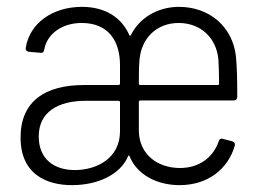

<svg xmlns="http://www.w3.org/2000/svg" viewBox="-20 -532 758 560"><path d="M190 8C264 8 331 -22 354 -77C355 -80 357 -79 358 -76C378 -26 433 8 504 8C587 8 646 -40 665 -108C666 -115 663 -118 657 -120L630 -127C623 -129 620 -126 618 -120C602 -73 561 -42 505 -42C439 -42 386 -82 385 -150V-235C385 -237 387 -239 389 -239H662C668 -239 672 -243 672 -249C672 -306 671 -338 668 -369C658 -454 591 -512 502 -512C437 -512 385 -477 362 -430C360 -427 358 -427 357 -430C335 -480 288 -512 219 -512C133 -512 66 -464 55 -392C54 -386 58 -382 64 -381L98 -378C104 -377 108 -380 109 -387C117 -434 162 -465 218 -465C296 -465 330 -413 330 -342V-288C330 -286 328 -284 326 -284H225C112 -284 40 -237 40 -131C40 -22 118 8 190 8ZM385 -288C385 -316 385 -338 387 -359C393 -421 437 -465 501 -465C566 -465 611 -421 617 -359C618 -339 619 -314 619 -288C619 -285 617 -284 615 -284H389C387 -284 385 -285 385 -288ZM198 -36C139 -36 93 -67 93 -134C93 -206 150 -238 230 -238H326C328 -238 330 -236 330 -234V-149C330 -71 263 -36 198 -36Z"/></svg>

Font: Barlow Semi Condensed Light
Style: Regular
Weight: 300
Width: 4
Designer: Jeremy Tribby
Foundry: Tribby Type
Version: Version 1.422;hotconv 1.0.109;makeotfexe 2.5.65596